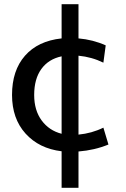

<svg xmlns="http://www.w3.org/2000/svg" viewBox="-20 -710 596 910"><path d="M272 7Q165 -6 101 -77Q37 -148 37 -260Q37 -376 98.5 -446Q160 -516 272 -528V-690H352V-528Q421 -522 481 -495L470 -413Q415 -440 352 -446V-72Q415 -78 470 -105L494 -25Q428 2 352 8V180H272ZM272 -76V-443Q210 -430 176 -383Q142 -336 142 -260Q142 -187 177.5 -139Q213 -91 272 -76Z"/></svg>

Font: M PLUS 1p Medium
Style: Regular
Weight: 500
Version: Version 1.062